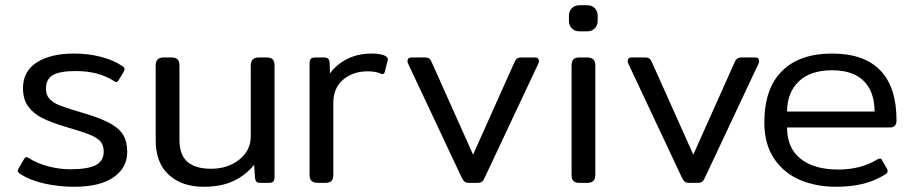

<svg xmlns="http://www.w3.org/2000/svg" viewBox="-20 -700 3499 735"><path d="M58 -34Q48 -40 48 -46Q48 -49 51 -55L72 -91Q77 -99 81 -99Q82 -99 90 -95Q121 -75 164 -63.5Q207 -52 249 -52Q315 -52 346 -67.5Q377 -83 377 -120Q377 -144 364.5 -158.5Q352 -173 323.5 -184.5Q295 -196 233 -214Q176 -231 142 -248Q108 -265 88 -292.5Q68 -320 68 -362Q68 -428 121.5 -461.5Q175 -495 262 -495Q318 -495 366 -482.5Q414 -470 447 -448Q457 -442 457 -435Q457 -432 454 -426L434 -393Q430 -386 426 -386Q421 -386 416 -390Q357 -428 270 -428Q210 -428 183 -413Q156 -398 156 -360Q156 -336 169.5 -321.5Q183 -307 206 -297.5Q229 -288 277 -274L316 -262Q374 -244 406.5 -225Q439 -206 453 -181Q467 -156 467 -118Q467 -58 415 -21.5Q363 15 263 15Q207 15 151.5 3Q96 -9 58 -34Z M576 -164V-450Q576 -480 606 -480H637Q653 -480 660 -472.5Q667 -465 667 -450V-165Q667 -107 697.5 -80.5Q728 -54 788 -54Q852 -54 896 -89Q940 -124 940 -179V-450Q940 -480 971 -480H1001Q1017 -480 1024 -472.5Q1031 -465 1031 -450V-25Q1031 -11 1026.5 -5.5Q1022 0 1009 0H976Q965 0 961 -5Q957 -10 956 -21L953 -69Q919 -28 872.5 -6.5Q826 15 759 15Q677 15 626.5 -30.5Q576 -76 576 -164Z M1165 -30V-455Q1165 -469 1169.5 -474.5Q1174 -480 1188 -480H1221Q1232 -480 1236.5 -475Q1241 -470 1242 -459L1243 -419Q1270 -455 1310.5 -475Q1351 -495 1404 -495Q1441 -495 1458 -484Q1467 -478 1464 -469L1453 -425Q1450 -413 1438 -418Q1418 -427 1388 -427Q1331 -427 1293.5 -395Q1256 -363 1256 -306V-30Q1256 -15 1249 -7.5Q1242 0 1226 0H1196Q1165 0 1165 -30Z M1747 -21 1542 -457Q1540 -460 1540 -466Q1540 -480 1555 -480H1606Q1618 -480 1623.5 -475.5Q1629 -471 1633 -461L1791 -108L1949 -461Q1953 -471 1959 -475.5Q1965 -480 1977 -480H2028Q2043 -480 2043 -466Q2043 -460 2041 -457L1836 -21Q1831 -9 1825 -4.5Q1819 0 1807 0H1776Q1764 0 1758.5 -4.5Q1753 -9 1747 -21Z M2158 -620V-640Q2158 -657 2169 -668.5Q2180 -680 2199 -680H2227Q2246 -680 2257 -668.5Q2268 -657 2268 -640V-620Q2268 -603 2257 -591.5Q2246 -580 2227 -580H2199Q2180 -580 2169 -591.5Q2158 -603 2158 -620ZM2168 -30V-450Q2168 -465 2175 -472.5Q2182 -480 2198 -480H2228Q2259 -480 2259 -450V-30Q2259 0 2228 0H2198Q2182 0 2175 -7.5Q2168 -15 2168 -30Z M2590 -21 2385 -457Q2383 -460 2383 -466Q2383 -480 2398 -480H2449Q2461 -480 2466.5 -475.5Q2472 -471 2476 -461L2634 -108L2792 -461Q2796 -471 2802 -475.5Q2808 -480 2820 -480H2871Q2886 -480 2886 -466Q2886 -460 2884 -457L2679 -21Q2674 -9 2668 -4.5Q2662 0 2650 0H2619Q2607 0 2601.5 -4.5Q2596 -9 2590 -21Z M2906 -231Q2906 -361 2973.5 -428Q3041 -495 3165 -495Q3288 -495 3350 -430.5Q3412 -366 3412 -239Q3412 -212 3386 -212H2993Q2993 -133 3045 -92Q3097 -51 3189 -51Q3276 -51 3339 -90Q3345 -93 3348 -93Q3354 -93 3357 -86L3376 -53Q3378 -50 3378 -45Q3378 -38 3370 -33Q3330 -8 3284.5 3.5Q3239 15 3180 15Q3105 15 3043 -11Q2981 -37 2943.5 -92.5Q2906 -148 2906 -231ZM3328 -273Q3328 -348 3287 -389.5Q3246 -431 3165 -431Q3082 -431 3037.5 -388Q2993 -345 2993 -273Z"/></svg>

Font: Mitr Light
Style: Regular
Weight: 300
Designer: Thanarat Vachiruckul
Foundry: Cadson Demak
Version: Version 1.002